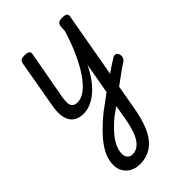

<svg xmlns="http://www.w3.org/2000/svg" viewBox="-293 -621 1225 1225"><g transform="rotate(-45 320.0 -8.5)"><path d="M441 -14Q460 -28 478.5 -41.5Q497 -55 514 -66.5Q531 -78 546 -87.5Q561 -97 572 -104Q588 -113 598.5 -108Q609 -103 613.5 -90Q618 -77 614.5 -63.5Q611 -50 600 -42Q582 -31 562 -16.5Q542 -2 520.5 13.5Q499 29 477.5 45Q456 61 435 76ZM211 498Q174 498 146 483Q118 468 102 441.5Q86 415 86 382Q86 348 98 314.5Q110 281 134 247Q158 213 194.5 176Q231 139 282 97Q308 78 333.5 59.5Q359 41 385 21L422 -188Q397 -136 368 -97.5Q339 -59 308 -34Q277 -9 246 3.5Q215 16 185 16Q143 16 115.5 -3Q88 -22 78 -62.5Q68 -103 80 -166L136 -486Q140 -503 149.5 -509Q159 -515 179 -515Q206 -515 216 -507Q226 -499 222 -482L163 -158Q158 -130 159 -108.5Q160 -87 171.5 -75Q183 -63 209 -63Q244 -63 280 -91Q316 -119 350.5 -170Q385 -221 416 -290Q447 -359 472 -441L475 -486Q479 -503 489 -509Q499 -515 519 -515Q546 -515 555.5 -507Q565 -499 561 -482L434 235Q421 302 401.5 351.5Q382 401 354.5 433.5Q327 466 291 482Q255 498 211 498ZM222 420Q245 420 265 408Q285 396 300.5 372.5Q316 349 328 313Q340 277 348 231L366 127Q352 137 337.5 148Q323 159 308 169Q272 200 246.5 227Q221 254 205.5 278.5Q190 303 182.5 325.5Q175 348 175 370Q175 384 180.5 395.5Q186 407 196.5 413.5Q207 420 222 420Z"/></g></svg>

Font: Playwrite DE VA
Style: Regular
Weight: 400
Designer: Veronika Burian, José Scaglione
Foundry: TypeTogether
Version: Version 1.002